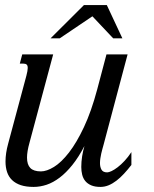

<svg xmlns="http://www.w3.org/2000/svg" viewBox="-20 -736 617 767"><path d="M192.4 -518.6 97.7 -165.5Q87.9 -130.4 87.9 -106.4Q87.9 -78.6 101.1 -64.9Q114.3 -51.3 143.6 -51.3Q166.5 -51.3 195.8 -69.3Q225.1 -87.4 255.6 -126.7Q286.1 -166 315.4 -228.3Q344.7 -290.5 368.2 -378.4L405.3 -518.6H489.7L393.6 -157.2Q391.6 -150.4 389.2 -141.4Q386.7 -132.3 384.5 -122.8Q382.3 -113.3 380.9 -103.3Q379.4 -93.3 379.4 -84.5Q379.4 -68.8 385.5 -58.1Q391.6 -47.4 408.2 -47.4Q414.6 -47.4 425.5 -52.5Q436.5 -57.6 450 -67.9Q463.4 -78.1 477.5 -93.3Q491.7 -108.4 504.9 -128.4V-77.1Q490.2 -58.1 475.3 -42Q460.4 -25.9 445.1 -14.2Q429.7 -2.4 413.8 4.2Q397.9 10.7 381.3 10.7Q359.4 10.7 344.5 4.4Q329.6 -2 320.8 -12.7Q312 -23.4 308.3 -38.1Q304.7 -52.7 304.7 -68.8Q304.7 -89.8 308.1 -111.6Q311.5 -133.3 317.4 -152.8Q293.9 -107.9 269 -76.9Q244.1 -45.9 218.3 -26.4Q192.4 -6.8 166.3 2Q140.1 10.7 114.3 10.7Q84.5 10.7 63.2 3.7Q42 -3.4 28.3 -16.6Q14.6 -29.8 8.3 -48.6Q2 -67.4 2 -90.8Q2 -124 12.7 -162.6L85.4 -433.6Q87.9 -443.8 89.4 -451.4Q90.8 -459 90.8 -464.4Q90.8 -474.6 86.2 -478.3Q81.5 -481.9 72.8 -481.9H59.1L68.8 -518.6ZM315.4 -715.8H406.7L468.8 -583H432.1L349.1 -670.9L218.8 -583H182.1Z"/></svg>

Font: Arian AMU Serif
Style: Italic
Weight: 400
Italic angle: -15°
Designer: Ruben Hakobyan (Tarumian)
Foundry: Ruben Hakobyan (Tarumian)
Version: Version 1.002